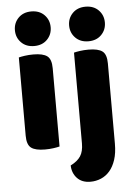

<svg xmlns="http://www.w3.org/2000/svg" viewBox="-60 -756 689 995"><g transform="rotate(-5 284.5 -258.0)"><path d="M56 -479Q67 -482 87.5 -485Q108 -488 132 -488Q182 -488 204 -471.5Q226 -455 226 -408V-1Q215 2 194.5 5Q174 8 150 8Q100 8 78 -8.5Q56 -25 56 -72ZM48 -621Q48 -659 73.5 -685Q99 -711 141 -711Q183 -711 208.5 -685Q234 -659 234 -621Q234 -583 208.5 -557Q183 -531 141 -531Q99 -531 73.5 -557Q48 -583 48 -621ZM513 9Q513 58 501.5 93Q490 128 470.5 150.5Q451 173 425 184Q399 195 370 195Q326 195 301 168.5Q276 142 275 102Q311 84 327 59.5Q343 35 343 -7V-479Q354 -482 374.5 -485Q395 -488 419 -488Q469 -488 491 -471.5Q513 -455 513 -408ZM330 -621Q330 -659 355.5 -685Q381 -711 423 -711Q465 -711 490.5 -685Q516 -659 516 -621Q516 -583 490.5 -557Q465 -531 423 -531Q381 -531 355.5 -557Q330 -583 330 -621Z"/></g></svg>

Font: Baloo Thambi 2 ExtraBold
Style: Regular
Weight: 800
Designer: Aadarsh Rajan and Ek Type
Foundry: Ek Type
Version: Version 1.640;hotconv 1.0.111;makeotfexe 2.5.65597; ttfautoh